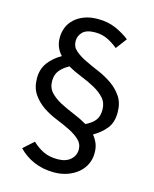

<svg xmlns="http://www.w3.org/2000/svg" viewBox="-113 -760 723 900"><g transform="rotate(15 248.5 -310.0)"><path d="M117 -348Q117 -315 137 -293.5Q157 -272 187.5 -256Q218 -240 253.5 -225.5Q289 -211 320 -193Q349 -207 364.5 -226Q380 -245 380 -278Q380 -312 360 -334Q340 -356 310 -372.5Q280 -389 244.5 -403Q209 -417 178 -435Q149 -419 133 -399Q117 -379 117 -348ZM236 64Q182 64 138 45Q94 26 63 -7L113 -52Q138 -28 167 -14Q196 0 236 0Q276 0 298.5 -20Q321 -40 321 -69Q321 -97 300.5 -116Q280 -135 249.5 -150Q219 -165 183 -179.5Q147 -194 116.5 -215Q86 -236 65.5 -266.5Q45 -297 45 -343Q45 -387 69 -419Q93 -451 131 -472Q116 -488 107.5 -508Q99 -528 99 -554Q99 -580 108.5 -603.5Q118 -627 137.5 -645Q157 -663 185 -673.5Q213 -684 251 -684Q299 -684 337.5 -667Q376 -650 405 -627L365 -574Q341 -594 314 -607Q287 -620 254 -620Q212 -620 193.5 -601.5Q175 -583 175 -557Q175 -530 195.5 -512Q216 -494 247 -479Q278 -464 313.5 -449Q349 -434 380 -412.5Q411 -391 431.5 -360.5Q452 -330 452 -284Q452 -236 428.5 -206.5Q405 -177 367 -155Q381 -138 389 -118.5Q397 -99 397 -73Q397 -43 385 -18Q373 7 351.5 25Q330 43 300.5 53.5Q271 64 236 64Z"/></g></svg>

Font: Processing Sans Pro
Style: Regular
Weight: 400
Designer: Paul D. Hunt
Foundry: Adobe Systems Incorporated
Version: Version 2.020;PS 2.000;hotconv 1.0.86;makeotf.lib2.5.63406